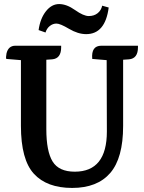

<svg xmlns="http://www.w3.org/2000/svg" viewBox="-20 -910 709 945"><path d="M479 -685H659Q659 -685 659 -677Q659 -622 615 -618L586 -616V-290Q586 -132 522.5 -58.5Q459 15 335 15Q211 15 147 -54.5Q83 -124 83 -291V-614L11 -620Q8 -626 12 -647Q21 -685 56 -685H281V-677Q281 -622 237 -618L208 -616V-275Q208 -165 239 -115Q270 -65 348 -65Q506 -65 506 -263L505 -614L434 -620Q428 -685 479 -685ZM483 -882 515 -873Q498 -742 404 -742Q364 -742 320 -768Q276 -794 258 -794Q240 -794 225 -782Q210 -770 204 -750L170 -762Q178 -819 206 -854.5Q234 -890 271 -890Q308 -890 349.5 -860.5Q391 -831 417 -831Q443 -831 460.5 -845Q478 -859 483 -882Z"/></svg>

Font: Karma
Style: Bold
Weight: 700
Designer: Joana Correia
Foundry: Indian Type Foundry
Version: Version 1.202;PS 1.0;hotconv 1.0.78;makeotf.lib2.5.61930; tt